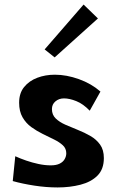

<svg xmlns="http://www.w3.org/2000/svg" viewBox="-20 -802 512 843"><path d="M233 21Q183 21 131 13Q79 5 36 -7L47 -116Q69 -106 95 -97Q121 -88 149 -82Q177 -76 203 -76Q227 -76 242 -83.5Q257 -91 264 -103.5Q271 -116 271 -129Q271 -150 256 -164Q241 -178 217.5 -189.5Q194 -201 167.5 -214Q141 -227 117.5 -244Q94 -261 79 -287Q64 -313 64 -351Q64 -393 86 -420Q108 -447 143.5 -460.5Q179 -474 221 -474Q272 -474 326.5 -454.5Q381 -435 421 -400L374 -316Q345 -346 315 -358Q285 -370 261 -370Q239 -370 223.5 -357Q208 -344 208 -323Q208 -298 224.5 -282Q241 -266 267 -254.5Q293 -243 322 -231.5Q351 -220 377 -205Q403 -190 419.5 -167Q436 -144 436 -108Q436 -59 408 -31Q380 -3 333.5 9Q287 21 233 21ZM220 -550 176 -585 347 -782 410 -721Z"/></svg>

Font: Marhey Medium
Style: Regular
Weight: 500
Designer: Nur Syamsi & Bustanul Arifin
Foundry: Namelatype
Version: Version 1.000